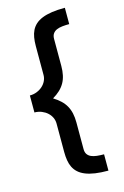

<svg xmlns="http://www.w3.org/2000/svg" viewBox="-120 -756 575 893"><g transform="rotate(-15 167.0 -310.0)"><path d="M287.2 -702.1Q251.2 -702.1 224 -698.1Q196.8 -694 177.1 -686Q157.4 -678 144.6 -666.4Q131.7 -654.7 124.2 -639.5Q116.7 -624.3 113.7 -605.8Q110.6 -587.3 110.6 -565.4V-425.8Q110.6 -411.2 104.2 -397.7Q97.8 -384.1 86.3 -373.6Q74.9 -363.2 59.1 -356.7Q43.3 -350.2 24.5 -350.1V-268.4Q43.3 -268.3 59.1 -261.8Q75 -255.3 86.5 -244.8Q97.9 -234.4 104.3 -220.7Q110.6 -206.9 110.6 -192.1V-54.7Q110.6 -33 113.7 -14.4Q116.7 4.2 124.2 19.4Q131.7 34.6 144.6 46.2Q157.4 57.9 177 65.9Q196.6 73.9 223.8 78Q251 82 287 82V3.4Q268.8 3.4 253.1 1.7Q237.4 0 225.8 -5.1Q214.2 -10.3 207.6 -19.8Q201.1 -29.3 201.1 -44.6V-172.6Q201.1 -197.6 196.7 -217.3Q192.3 -237.1 183 -253.6Q173.7 -270 159.4 -283.4Q145.1 -296.9 125.2 -309.2Q145 -321 159.4 -334.4Q173.8 -347.9 183.2 -364.2Q192.6 -380.6 196.9 -400.6Q201.3 -420.6 201.3 -445.3V-575.5Q201.3 -590.8 208 -600.3Q214.6 -609.9 226.1 -615Q237.6 -620.1 253.4 -621.8Q269.2 -623.5 287.2 -623.5Z"/></g></svg>

Font: Saysettha
Style: Regular
Weight: 400
Designer: John M. Durdin
Foundry: Lao Script for Windows
Version: Version 2.201